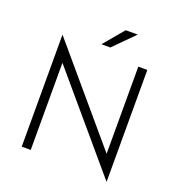

<svg xmlns="http://www.w3.org/2000/svg" viewBox="-143 -905 968 1043"><g transform="rotate(20 340.5 -383.0)"><path d="M588.2 20.8 143.1 -503.5V0H91V-645.8H92.4L537.5 -121.5V-625H589.6V20.8ZM307.6 -670.8 405.6 -787.5H475L359 -670.8Z"/></g></svg>

Font: Afacad Flux Light
Style: Regular
Weight: 300
Designer: Kristian Moeller
Foundry: Dicotype
Version: Version 1.100